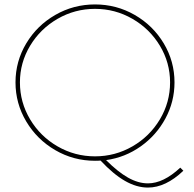

<svg xmlns="http://www.w3.org/2000/svg" viewBox="-20 -723 875 867"><path d="M808 48Q728 124 648 124Q597 124 544.5 94Q492 64 434 2Q426 3 409 3Q312 3 229.5 -45Q147 -93 98.5 -174.5Q50 -256 50 -351Q50 -446 98.5 -527Q147 -608 229.5 -655.5Q312 -703 409 -703Q506 -703 588.5 -655.5Q671 -608 719.5 -527Q768 -446 768 -351Q768 -264 727 -188Q686 -112 615.5 -62Q545 -12 459 0Q512 53 558 79Q604 105 648 105Q718 105 794 34ZM409 -17Q500 -17 578 -62Q656 -107 702 -184Q748 -261 748 -351Q748 -440 702 -516.5Q656 -593 578 -638Q500 -683 409 -683Q318 -683 240 -638Q162 -593 116 -516.5Q70 -440 70 -351Q70 -261 116 -184Q162 -107 240 -62Q318 -17 409 -17Z"/></svg>

Font: TypoPRO Montserrat
Style: Regular
Weight: 250
Designer: Julieta Ulanovsky
Foundry: Julieta Ulanovsky
Version: Version 6.001